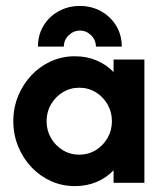

<svg xmlns="http://www.w3.org/2000/svg" viewBox="-20 -618 554 649"><path d="M233.3 11.1Q190 11.1 152.3 -5.9Q114.6 -22.9 86.1 -53.1Q57.6 -83.3 41.3 -123.3Q25 -163.2 25 -208.3Q25 -253.5 41.3 -293.4Q57.6 -333.3 86.1 -363.5Q114.6 -393.8 152.3 -410.8Q190 -427.8 233.3 -427.8Q273.6 -427.8 306.9 -413.5Q340.3 -399.3 363.9 -374.3V-416.7H468.1V0H363.9V-42.4Q340.3 -17.4 306.9 -3.1Q273.6 11.1 233.3 11.1ZM247.8 -95.1Q278.5 -95.1 303.6 -110.5Q328.7 -125.9 343.5 -151.5Q358.3 -177.1 358.3 -208.3Q358.3 -239.6 343.5 -265.2Q328.7 -290.8 303.7 -306.2Q278.7 -321.5 248 -321.5Q217.4 -321.5 192.3 -306.2Q167.2 -290.8 152.3 -265.2Q137.5 -239.6 137.5 -208.3Q137.5 -177.1 152.3 -151.5Q167.1 -125.9 192.1 -110.5Q217.1 -95.1 247.8 -95.1ZM108.3 -460.4Q108.3 -500 127.2 -531.2Q146.1 -562.4 178.4 -580.1Q210.6 -597.9 250 -597.9Q289.5 -597.9 321.8 -579.9Q354.2 -561.8 372.9 -530.6Q391.7 -499.3 391.7 -460.4H304.2Q304.2 -482.8 288 -498.7Q271.9 -514.6 250.2 -514.6Q228.5 -514.6 212.2 -498.7Q195.8 -482.8 195.8 -460.4Z"/></svg>

Font: Afacad Flux
Style: Regular
Weight: 400
Designer: Kristian Moeller
Foundry: Dicotype
Version: Version 1.100